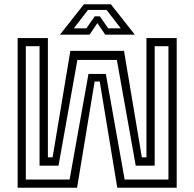

<svg xmlns="http://www.w3.org/2000/svg" viewBox="-20 -878 909 898"><path d="M62.5 -700H204V-142H226L309 -640H560L643.5 -142H665V-700H806.5V0H528.5L446.5 -496.5H422.5L340.5 0H62.5ZM100.8 -661.8V-38.2H305.5L393.8 -532.2H475L563 -38.2H767.8V-661.8H703.5V-103.2H614.8L526.5 -597.8H342L253.8 -103.2H165V-661.8ZM372.5 -858H498.5L610.5 -716H472L435.5 -770L399 -716H260.5ZM391.5 -831.5 325.2 -745.5H384L423 -801.5H447L486 -745.5H544.8L478.5 -831.5Z"/></svg>

Font: Tourney Thin
Style: Regular
Weight: 100
Designer: Tyler Finck
Foundry: Etcetera Type Co
Version: Version 1.015